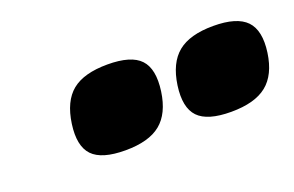

<svg xmlns="http://www.w3.org/2000/svg" viewBox="-42 -871 674 440"><g transform="rotate(-20 295.0 -650.5)"><path d="M329.1 -649.9Q321.8 -598.1 292.7 -574.5Q263.7 -550.8 206.5 -550.8Q148.9 -550.8 126.5 -574.2Q104 -597.7 111.3 -649.9Q118.7 -702.6 147.7 -726.3Q176.8 -750 234.4 -750Q292 -750 314.2 -726.3Q336.4 -702.6 329.1 -649.9ZM492.2 -750Q549.8 -750 572.8 -726.1Q595.7 -702.1 588.4 -649.9Q581.1 -598.1 551.5 -574.5Q522 -550.8 464.4 -550.8Q406.7 -550.8 384.3 -574.2Q361.8 -597.7 369.1 -649.9Q376.5 -702.1 405.8 -726.1Q435.1 -750 492.2 -750Z"/></g></svg>

Font: Fivo Sans Black
Style: Regular
Weight: 900
Designer: Alexander Slobzheninov
Foundry: Alexander Slobzheninov
Version: 1.0